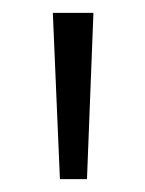

<svg xmlns="http://www.w3.org/2000/svg" viewBox="-20 -734 225 298"><path d="M125 -714 115 -456H73L62 -714Z"/></svg>

Font: Noto Sans Hebrew ExtraCondensed Light
Style: Regular
Weight: 300
Width: 2
Designer: Monotype Design Team
Foundry: Monotype Imaging Inc.
Version: Version 2.004; ttfautohint (v1.8.4.7-5d5b)